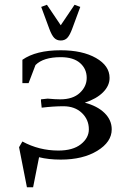

<svg xmlns="http://www.w3.org/2000/svg" viewBox="-20 -663 534 806"><path d="M60 -45 74 -69Q144 -31 225 -31Q286 -31 319.5 -57.5Q353 -84 353 -120Q353 -161 323.5 -189Q294 -217 246 -217Q205 -217 155 -211L152 -239V-246L180 -249Q212 -246 233 -246Q286 -246 315 -273Q344 -300 344 -336Q344 -374 316 -398.5Q288 -423 235 -423Q162 -423 129 -390L100 -314H74V-412Q131 -452 235 -452Q326 -452 383 -419.5Q440 -387 440 -336Q440 -303 412.5 -275.5Q385 -248 336 -232Q389 -218 419 -188.5Q449 -159 449 -120Q449 -67 388.5 -30Q328 7 235 7Q184 7 144 -3L119 123H93ZM153 -634 177 -643 235 -557 293 -643 317 -634 283 -542Q273 -515 262.5 -504Q252 -493 235 -493Q218 -493 207.5 -504Q197 -515 187 -542Z"/></svg>

Font: Dihjauti
Style: Bold
Weight: 700
Designer: T. Christopher White
Version: Version 3.0.0